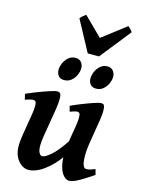

<svg xmlns="http://www.w3.org/2000/svg" viewBox="-137 -1001 813 1099"><g transform="rotate(15 269.0 -451.5)"><path d="M522 -51.8Q483.4 -25.4 445.1 -2.7Q406.7 20 382.8 20Q365.7 20 348.9 1Q332 -18.1 323 -57.1Q314 -96.2 319.8 -156.2Q322.8 -186.5 328.9 -221.9Q335 -257.3 340.3 -289.6Q345.7 -321.8 345.7 -341.8Q345.7 -364.3 340.8 -369.4Q335.9 -374.5 327.6 -374.5Q321.3 -374.5 308.3 -370.6Q295.4 -366.7 285.2 -362.8L276.4 -395.5Q303.7 -408.2 339.4 -422.4Q375 -436.5 405.5 -446.8Q436 -457 447.8 -457Q461.4 -457 465.8 -447.8Q470.2 -438.5 470.2 -416Q470.2 -394.5 464.8 -359.6Q459.5 -324.7 452.6 -285.4Q445.8 -246.1 440.4 -210Q435.1 -173.8 435.1 -149.9Q435.1 -105.5 441.9 -87.9Q448.7 -70.3 460.9 -70.3Q473.6 -70.3 484.6 -73.5Q495.6 -76.7 513.2 -84ZM326.7 -200.2 321.3 -106.4Q283.7 -52.2 234.4 -16.1Q185.1 20 140.1 20Q121.6 20 101.6 6.6Q81.5 -6.8 67.6 -33.7Q53.7 -60.5 53.7 -100.1Q53.7 -122.1 58.6 -155.3Q63.5 -188.5 69.8 -224.9Q76.2 -261.2 81.1 -292.5Q85.9 -323.7 85.9 -341.8Q85.9 -364.3 80.3 -369.4Q74.7 -374.5 65.9 -374.5Q60.1 -374.5 45.4 -370.6Q30.8 -366.7 19.5 -362.8L11.7 -395.5Q39.6 -408.2 76.2 -422.4Q112.8 -436.5 144.3 -446.8Q175.8 -457 187.5 -457Q201.7 -457 206.5 -447.8Q211.4 -438.5 211.4 -416Q211.4 -394.5 205.6 -356Q199.7 -317.4 191.9 -273.7Q184.1 -230 178.2 -191.4Q172.4 -152.8 172.4 -131.8Q172.4 -104.5 180.4 -90.1Q188.5 -75.7 198.2 -75.7Q215.3 -75.7 249 -104.7Q282.7 -133.8 326.7 -200.2ZM474.1 -620.1Q474.1 -600.1 464.6 -579.1Q455.1 -558.1 437.7 -543.7Q420.4 -529.3 396 -529.3Q372.6 -529.3 361.6 -543.9Q350.6 -558.6 350.6 -578.1Q350.6 -597.2 359.9 -618.4Q369.1 -639.6 386.5 -654.5Q403.8 -669.4 427.7 -669.4Q450.7 -669.4 462.4 -654.3Q474.1 -639.2 474.1 -620.1ZM285.2 -620.1Q285.2 -600.1 275.6 -579.1Q266.1 -558.1 248.8 -543.7Q231.4 -529.3 207 -529.3Q183.6 -529.3 172.6 -543.9Q161.6 -558.6 161.6 -578.1Q161.6 -597.2 170.9 -618.4Q180.2 -639.6 197.5 -654.5Q214.8 -669.4 238.8 -669.4Q262.2 -669.4 273.7 -654.3Q285.2 -639.2 285.2 -620.1ZM510.3 -894 365.7 -711.9H298.8L200.7 -894Q208 -902.8 216.8 -910.4Q225.6 -918 233.4 -923.3L342.8 -815.4L483.4 -923.3Q489.3 -918.5 497.1 -910.6Q504.9 -902.8 510.3 -894Z"/></g></svg>

Font: Gentium Plus
Style: Bold Italic
Weight: 700
Italic angle: -8°
Designer: Victor Gaultney, Annie Olsen, Iska Routamaa, Becca Hirsbrunner
Foundry: SIL International
Version: Version 6.101